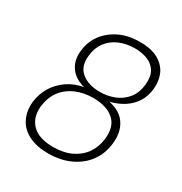

<svg xmlns="http://www.w3.org/2000/svg" viewBox="-169 -837 924 975"><g transform="rotate(30 293.0 -350.0)"><path d="M250 12Q182 12 135.5 -11.5Q89 -35 68 -77.5Q47 -120 52 -175Q58 -225 82.5 -265.5Q107 -306 147.5 -334Q188 -362 240 -371Q181 -387 154 -427.5Q127 -468 134 -523Q139 -575 169 -617.5Q199 -660 251 -686Q303 -712 373 -712Q440 -712 481 -688.5Q522 -665 539 -626.5Q556 -588 551 -541Q547 -497 526 -463Q505 -429 470.5 -406Q436 -383 389 -371Q458 -357 488 -310Q518 -263 510 -197Q504 -136 470 -88.5Q436 -41 379 -14.5Q322 12 250 12ZM256 -29Q316 -29 360.5 -50Q405 -71 431.5 -108.5Q458 -146 464 -196Q473 -273 430 -310Q387 -347 310 -347Q254 -347 208.5 -327.5Q163 -308 134.5 -270.5Q106 -233 99 -178Q92 -110 131.5 -69.5Q171 -29 256 -29ZM321 -390Q367 -390 406.5 -406Q446 -422 472.5 -455Q499 -488 504 -538Q509 -585 492.5 -614Q476 -643 443 -657Q410 -671 366 -671Q317 -671 276.5 -653.5Q236 -636 211 -603Q186 -570 181 -523Q173 -456 213 -423Q253 -390 321 -390Z"/></g></svg>

Font: DM Sans 16pt ExtraLight
Style: Italic
Weight: 250
Italic angle: -10°
Version: Version 4.004;gftools[0.9.30]